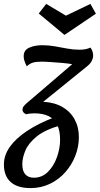

<svg xmlns="http://www.w3.org/2000/svg" viewBox="-65 -761 510 981"><path d="M91 200Q24 200 -10.5 169Q-45 138 -45 80Q-45 32 -14.5 -11Q16 -54 74 -92.5Q132 -131 214 -162L247 -121Q166 -99 123 -64Q80 -29 64.5 8.5Q49 46 49 78Q49 113 64.5 130Q80 147 108 147Q150 147 180 117Q210 87 226 42Q242 -3 242 -47Q242 -92 228 -122Q214 -152 184.5 -167Q155 -182 109 -182Q98 -182 86 -180.5Q74 -179 69 -177L139 -241Q205 -241 249 -217Q293 -193 315.5 -152.5Q338 -112 338 -61Q338 -12 320 34.5Q302 81 269 118.5Q236 156 190.5 178Q145 200 91 200ZM69 -177Q58 -182 54 -188Q50 -194 50 -199Q50 -209 53.5 -214.5Q57 -220 67 -230L304 -433Q283 -437 252.5 -439.5Q222 -442 193.5 -444Q165 -446 147 -446Q120 -446 103 -441Q86 -436 72 -422Q65 -435 60.5 -448Q56 -461 56 -474Q56 -505 84.5 -517.5Q113 -530 151 -530Q183 -530 214.5 -524.5Q246 -519 277.5 -513Q309 -507 341 -507Q376 -507 397 -518Q404 -509 407.5 -498.5Q411 -488 411 -475Q411 -465 404.5 -451Q398 -437 381 -423L140 -228ZM264 -583 133 -692 171 -741 272 -681 397 -741 425 -691 265 -583Z"/></svg>

Font: Sansita Swashed Light
Style: Regular
Weight: 300
Designer: Pablo Cosgaya
Foundry: Omnibus-Type
Version: Version 1.003